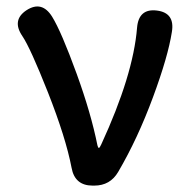

<svg xmlns="http://www.w3.org/2000/svg" viewBox="-20 -581 590 601"><path d="M270 0Q214 0 204 -56Q186 -150 130 -292Q75 -431 50 -468Q16 -518 63 -549Q111 -580 143 -529Q172 -482 220 -350Q265 -226 285 -126Q287 -118 289.5 -118Q292 -118 297 -129Q397 -346 409 -494Q414 -555 471 -548Q528 -541 518 -481Q506 -404 459 -277Q411 -147 350 -43Q325 0 275 0Z"/></svg>

Font: Resource Han Rounded TW Medium
Style: Regular
Weight: 500
Designer: Cyano Hao (round all glyphs); Ryoko NISHIZUKA 西塚涼子 (kana, bopomofo & ideographs); Paul D. Hunt (Latin, Greek & Cyrillic)
Foundry: Cyano Hao
Version: 0.990